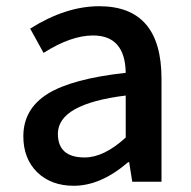

<svg xmlns="http://www.w3.org/2000/svg" viewBox="-20 -584 615 617"><path d="M100 -30Q55 -74 55 -146Q55 -234 134 -283Q212 -331 384 -350Q382 -470 279 -470Q208 -470 120 -414L77 -492Q191 -564 299 -564Q499 -564 499 -331V0H405L395 -63H392Q304 13 217 13Q145 13 100 -30ZM384 -142V-277Q166 -250 166 -154Q166 -78 252 -78Q314 -78 384 -142Z"/></svg>

Font: `nÑOSM
Style: Regular
Weight: 500
Designer: Ryoko NISHIZUKA ¬âXZm¬º[P (kana & ideographs); Paul D. Hunt (Latin, Greek & Cyrillic); Wenlong ZHANG _ e¬á¬ü¬ô (bopomof
Foundry: Adobe Systems Incorporated
Version: Version 1.00 June 24, 2014, initial release